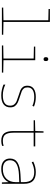

<svg xmlns="http://www.w3.org/2000/svg" viewBox="1095 -1895 810 3040"><g transform="rotate(90 1500.0 -375.0)"><path d="M100 -21 301 -25V-735L122 -739V-760H327V-25L530 -21V0H100Z M885 -697Q885 -734 917 -734Q947 -734 947 -697Q947 -680 941 -670Q935 -660 917 -660Q885 -660 885 -697ZM700 -21 907 -25V-503L718 -507V-528H933V-25L1130 -21V0H700Z M1320 -25V-54Q1400 -15 1490 -15Q1653 -15 1653 -130Q1653 -170 1633.5 -194.5Q1614 -219 1584 -232Q1554 -245 1499 -262Q1439 -280 1409.5 -292.5Q1380 -305 1358.5 -331.5Q1337 -358 1337 -404Q1337 -469 1383 -503Q1429 -537 1515 -537Q1595 -537 1667 -508L1656 -483Q1628 -497 1591 -504.5Q1554 -512 1515 -512Q1364 -512 1364 -405Q1364 -368 1381 -347Q1398 -326 1424.5 -314.5Q1451 -303 1508 -286Q1569 -267 1603.5 -251Q1638 -235 1659 -207Q1680 -179 1680 -133Q1680 -65 1633 -27.5Q1586 10 1490 10Q1443 10 1397.5 -0.5Q1352 -11 1320 -25Z M2055 -180V-503H1884V-524L2054 -528L2059 -659H2081V-528H2298V-503H2081V-183Q2081 -97 2109.5 -56Q2138 -15 2211 -15Q2254 -15 2290 -28V-3Q2249 10 2211 10Q2125 10 2090 -38Q2055 -86 2055 -180Z M2490 -128Q2490 -209 2555.5 -248.5Q2621 -288 2741 -294L2864 -300V-343Q2864 -433 2825.5 -472.5Q2787 -512 2704 -512Q2627 -512 2548 -472L2539 -497Q2621 -537 2705 -537Q2799 -537 2844.5 -492Q2890 -447 2890 -350V0H2868L2864 -103H2862Q2838 -52 2785 -21Q2732 10 2654 10Q2574 10 2532 -27Q2490 -64 2490 -128ZM2864 -220V-275L2746 -270Q2637 -265 2577 -232Q2517 -199 2517 -128Q2517 -75 2552.5 -45Q2588 -15 2656 -15Q2755 -15 2809.5 -71Q2864 -127 2864 -220Z"/></g></svg>

Font: Noto Sans Mono UI Thin
Style: Regular
Weight: 250
Monospace: yes
Designer: Monotype Design team
Foundry: Monotype Imaging Inc.
Version: Version 1.000